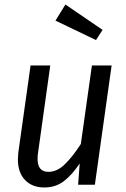

<svg xmlns="http://www.w3.org/2000/svg" viewBox="-20 -816 558 848"><path d="M59 -112Q59 -121 61 -143L115 -527H202L148 -141Q146 -131 146 -114Q146 -57 194 -57Q233 -57 268 -92Q303 -127 337 -180L386 -527H473L399 0H325L332 -94Q297 -42 261 -15Q225 12 176 12Q122 12 90.5 -21Q59 -54 59 -112ZM433 -684 404 -639 225 -725 269 -796Z"/></svg>

Font: Fira Sans Condensed
Style: Italic
Weight: 400
Width: 3
Italic angle: -8°
Designer: bBox Type GmbH & Carrois Corporate GbR & Edenspiekermann AG
Foundry: bBox Type GmbH & Carrois Corporate GbR & Edenspiekermann AG
Version: Version 4.301